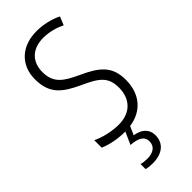

<svg xmlns="http://www.w3.org/2000/svg" viewBox="-304 -768 1053 1053"><g transform="rotate(-45 222.5 -242.0)"><path d="M301 141C301 95 270 65 216 57L238 7C338 -7 401 -78 401 -189C401 -296 344 -339 241 -386C155 -426 107 -456 107 -543C107 -623 159 -672 242 -672C282 -672 327 -663 371 -641L391 -690C351 -710 299 -724 242 -724C130 -724 49 -656 50 -541C50 -427 113 -385 205 -342C303 -298 344 -268 344 -185C344 -98 291 -42 200 -42C146 -42 87 -56 44 -77V-19C86 -1 140 10 198 10L166 82C220 86 254 101 254 142C254 180 225 201 178 201C162 201 144 199 131 195V234C144 238 163 240 182 240C256 240 301 203 301 141Z"/></g></svg>

Font: Noto Sans Hebrew Condensed Light
Style: Regular
Weight: 300
Width: 3
Designer: Monotype Design Team
Foundry: Monotype Imaging Inc.
Version: Version 2.004